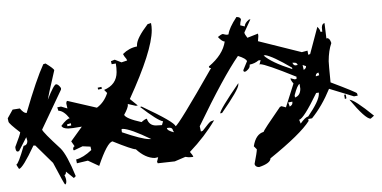

<svg xmlns="http://www.w3.org/2000/svg" viewBox="-286 -648 986 496"><g transform="rotate(-90 207.0 -400.0)"><path d="M215.8 -69.3 214.8 -76.2Q148.4 -108.4 145.5 -120.1L135.7 -116.2Q152.3 -104.5 154.3 -96.7Q194.3 -69.3 211.9 -69.3ZM260.7 -68.4 267.6 -70.3Q265.6 -77.1 259.8 -77.1H257.8ZM284.2 -102.5 287.1 -111.3 274.4 -108.4Q278.3 -102.5 282.2 -102.5ZM287.1 -124Q293 -126 293 -131.8V-137.7Q286.1 -134.8 286.1 -129.9ZM225.6 -117.2 238.3 -119.1Q235.4 -125 209 -131.8L203.1 -130.9Q208 -117.2 225.6 -117.2ZM192.4 -137.7 190.4 -148.4 179.7 -144.5Q183.6 -137.7 188.5 -137.7ZM276.4 -137.7 280.3 -138.7Q309.6 -188.5 312.5 -208L311.5 -211.9Q293.9 -192.4 276.4 -137.7ZM113.3 -443.4 118.2 -446.3Q125 -447.3 125 -455.1Q125 -460 124 -461.9Q117.2 -460.9 113.3 -443.4ZM95.7 -502Q122.1 -556.6 122.1 -576.2L121.1 -579.1L113.3 -578.1Q95.7 -526.4 95.7 -507.8ZM130.9 -709 136.7 -710 133.8 -719.7 128.9 -718.8ZM208 31.2 206.1 21.5 225.6 -43Q180.7 -61.5 149.4 -86.9L147.5 -96.7L142.6 -95.7Q108.4 -117.2 45.9 -194.3Q33.2 -194.3 23.4 -223.6Q23.4 -233.4 31.2 -235.4Q61.5 -229.5 69.3 -229.5L77.1 -237.3Q108.4 -232.4 114.3 -211.9Q118.2 -211.9 178.7 -169.9L180.7 -166L177.7 -154.3L239.3 -134.8Q248 -142.6 252.9 -142.6L250 -131.8L251 -127H256.8Q289.1 -207 289.1 -220.7L288.1 -222.7L299.8 -219.7L298.8 -225.6Q291 -234.4 288.1 -248H284.2Q278.3 -248 270.5 -257.8L269.5 -262.7L273.4 -264.6L296.9 -254.9Q303.7 -256.8 310.5 -278.3Q256.8 -315.4 128.9 -377L115.2 -374L117.2 -369.1Q140.6 -351.6 141.6 -348.1Q142.6 -344.7 144.5 -339.8Q102.5 -364.3 62.5 -402.3Q53.7 -394.5 49.8 -393.6Q48.8 -399.4 48.8 -406.2L49.8 -414.1L38.1 -441.4L33.2 -485.4L37.1 -487.3L48.8 -484.4L46.9 -493.2Q46.9 -517.6 69.3 -542Q69.3 -551.8 89.8 -602.5Q86.9 -616.2 26.4 -636.7L40 -666L33.2 -694.3L43 -696.3Q47.9 -677.7 67.4 -657.2L76.2 -659.2L77.1 -679.7L66.4 -702.1L69.3 -704.1Q76.2 -704.1 77.1 -700.2L89.8 -709L127.9 -681.6Q123 -709 123 -716.8Q123 -731.4 129.9 -734.4Q148.4 -720.7 149.4 -712.9Q168.9 -728.5 168.9 -742.2L177.7 -745.1L179.7 -735.4L174.8 -718.8L187.5 -721.7Q194.3 -721.7 194.3 -718.8L176.8 -642.6Q190.4 -624 214.8 -616.2L222.7 -624Q236.3 -591.8 268.6 -591.8Q279.3 -591.8 291 -593.8L289.1 -604.5L296.9 -606.4L300.8 -596.7L293.9 -579.1L298.8 -564.5L302.7 -566.4Q310.5 -573.2 315.4 -575.2Q331.1 -559.6 335 -539.1H338.9Q356.4 -539.1 392.6 -511.7L395.5 -502.9Q386.7 -501 377 -501Q323.2 -501 199.2 -557.6L182.6 -537.1L181.6 -542L186.5 -563.5L184.6 -562.5Q175.8 -562.5 158.2 -572.3Q148.4 -567.4 139.6 -527.3Q147.5 -518.6 148.4 -513.7Q130.9 -507.8 130.9 -490.2L131.8 -474.6L141.6 -471.7Q143.6 -485.4 178.7 -531.2L179.7 -527.3Q139.6 -441.4 128.9 -439.5Q131.8 -431.6 279.3 -347.7V-350.6Q279.3 -352.5 283.2 -353.5Q313.5 -317.4 347.7 -312.5Q347.7 -319.3 359.4 -330.1Q366.2 -322.3 367.2 -317.4Q365.2 -310.5 365.2 -306.6L366.2 -302.7Q382.8 -300.8 411.1 -282.2Q411.1 -271.5 404.3 -270.5Q397.5 -272.5 389.6 -272.5L386.7 -260.7Q395.5 -260.7 404.3 -250L405.3 -246.1L371.1 -261.7Q367.2 -261.7 357.4 -253.9L368.2 -226.6L362.3 -225.6L348.6 -226.6L320.3 -113.3L324.2 -98.6L313.5 -96.7L315.4 -91.8L385.7 -73.2Q377.9 -65.4 373 -65.4V-60.5L383.8 -61.5Q393.6 -61.5 395.5 -54.7L355.5 -49.8L356.4 -47.9Q356.4 -41 343.8 -37.1Q324.2 -43.9 296.9 -43.9Q291 -43.9 242.2 -39.1Q216.8 28.3 213.9 29.3Q210.9 30.3 208 31.2ZM156.2 73.2 148.4 64.5Q148.4 50.8 197.3 9.8Q197.3 22.5 156.2 73.2ZM201.2 2 199.2 -2 210 -3.9 210.9 0ZM240.2 -277.3H236.3Q223.6 -277.3 163.1 -319.3L162.1 -324.2Q171.9 -324.2 240.2 -277.3ZM225.6 -629.9 223.6 -639.6 228.5 -640.6 230.5 -630.9ZM0 -697.3 -4.9 -702.1 11.7 -722.7H9.8Q3.9 -722.7 2.9 -726.6Q-6.8 -721.7 -13.7 -721.7Q-20.5 -721.7 -21.5 -724.6Q-21.5 -726.6 34.2 -755.9L79.1 -801.8V-806.6Q20.5 -834 18.6 -843.8Q28.3 -850.6 30.3 -850.6Q30.3 -845.7 78.1 -832Q80.1 -822.3 90.8 -822.3L100.6 -825.2L64.5 -843.8L63.5 -847.7Q63.5 -852.5 75.2 -853.5Q108.4 -840.8 113.3 -840.8Q135.7 -870.1 140.6 -871.1Q145.5 -872.1 149.4 -873L171.9 -860.4L174.8 -841.8Q163.1 -832 163.1 -825.2V-824.2Q251 -798.8 289.1 -781.2L291 -775.4Q277.3 -752.9 273.4 -752.9Q201.2 -769.5 197.3 -769.5Q237.3 -753.9 237.3 -748Q237.3 -742.2 227.5 -735.4H223.6L120.1 -784.2Q113.3 -782.2 71.3 -736.3Q54.7 -719.7 0 -697.3Z"/></g></svg>

Font: Blackcraft
Style: Regular
Weight: 400
Designer: GGBotNet
Foundry: GGBotNet
Version: 1.00